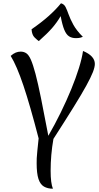

<svg xmlns="http://www.w3.org/2000/svg" viewBox="-20 -1117 601 1168"><path d="M305 -272Q288 -175 288 -78Q288 -2 302 31Q270 31 247.5 18Q225 5 214 -28.5Q203 -62 203 -124Q203 -139 203.5 -154.5Q204 -170 207 -198Q210 -226 215 -275Q163 -476 122.5 -596.5Q82 -717 45 -777Q61 -791 75.5 -797Q90 -803 106 -803Q125 -803 140 -793Q155 -783 168 -753.5Q181 -724 196 -667.5Q211 -611 229.5 -519.5Q248 -428 274 -291Q314 -360 349.5 -432.5Q385 -505 413.5 -574.5Q442 -644 460.5 -704Q479 -764 485 -807Q557 -777 557 -728Q557 -709 545 -678Q533 -647 505 -596Q477 -545 428 -466Q379 -387 305 -272ZM216 -867Q207 -873 190.5 -889Q174 -905 172 -939Q287 -1018 351 -1097Q370 -1092 379 -1074Q388 -1056 397.5 -1029Q407 -1002 426 -967Q445 -932 484 -893Q479 -891 469.5 -888Q460 -885 442 -885Q417 -885 400 -896Q383 -907 371 -936Q359 -965 349 -1019Q327 -981 297.5 -947Q268 -913 216 -867Z"/></svg>

Font: Merienda Light
Style: Regular
Weight: 300
Designer: Eduardo Rodriguez Tunni
Foundry: Eduardo Rodriguez Tunni
Version: Version 2.001; ttfautohint (v1.8.4.7-5d5b)